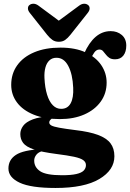

<svg xmlns="http://www.w3.org/2000/svg" viewBox="-20 -734 679 1002"><path d="M374 -55Q318.5 -62 288.8 -67.5Q259 -73 248 -79.2Q237 -85.5 237 -95Q237 -102.5 242.8 -108.5Q248.5 -114.5 258.5 -120L250 -127.5Q187.5 -125 151.5 -111.2Q115.5 -97.5 100.8 -77.2Q86 -57 86 -34.5Q86 -7.5 101 12.2Q116 32 156.5 45.8Q197 59.5 274 69.5Q333 77 366.8 84.2Q400.5 91.5 414.5 101.8Q428.5 112 428.5 127.5Q428.5 144 417 156Q405.5 168 378.2 174.2Q351 180.5 303.5 180.5Q221 180.5 189.8 159.8Q158.5 139 158.5 104Q158.5 87.5 170 73.2Q181.5 59 201.5 55L195 44.5Q101.5 49 62.8 74.5Q24 100 24 145.5Q24 192 82.8 219.5Q141.5 247 269.5 247Q420 247 498.5 200.2Q577 153.5 577 81.5Q577 41 556.8 14Q536.5 -13 491.8 -29.8Q447 -46.5 374 -55ZM402 -419 446.5 -413Q460.5 -443.5 471.8 -459.5Q483 -475.5 498.5 -475.5Q510 -475.5 517.2 -467.8Q524.5 -460 531.8 -450Q539 -440 550.2 -432.2Q561.5 -424.5 580.5 -424.5Q608.5 -424.5 623.8 -444Q639 -463.5 639 -496Q639 -531.5 615.5 -551.5Q592 -571.5 557.5 -571.5Q514 -571.5 479.2 -541.8Q444.5 -512 419 -454.5ZM536.5 -303Q536.5 -352.5 508.5 -394Q480.5 -435.5 427 -460.5Q373.5 -485.5 296 -485.5Q216.5 -485.5 158.8 -461.2Q101 -437 69.8 -393.2Q38.5 -349.5 38.5 -291Q38.5 -240 68.5 -199.5Q98.5 -159 155.5 -135.8Q212.5 -112.5 293 -112.5Q365 -112.5 419.8 -136.5Q474.5 -160.5 505.5 -203.5Q536.5 -246.5 536.5 -303ZM274 -432.5Q313.5 -433 336.2 -390Q359 -347 362 -276Q364.5 -224 348.8 -195Q333 -166 299.5 -166Q275 -165.5 256 -184.5Q237 -203.5 225.8 -239.8Q214.5 -276 212 -327Q210.5 -358 217 -381.8Q223.5 -405.5 238 -419Q252.5 -432.5 274 -432.5ZM325.5 -597.5 181 -704.5Q167.5 -714.5 154.5 -714.5Q141.5 -714.5 133 -707Q126 -701.5 125.8 -690.2Q125.5 -679 136.5 -665.5L226 -552.5Q240 -535 253.8 -525.5Q267.5 -516 287 -516Q306.5 -516 320 -525.5Q333.5 -535 347.5 -552.5L437 -665.5Q448 -679 447.8 -690.2Q447.5 -701.5 440.5 -707Q432 -714.5 419.2 -714.5Q406.5 -714.5 393 -704.5L248 -597.5Z"/></svg>

Font: Fraunces 28pt Soft Wonky
Style: Bold
Weight: 700
Version: Version 1.000;[b76b70a41]